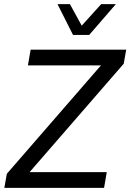

<svg xmlns="http://www.w3.org/2000/svg" viewBox="-20 -908 630 928"><path d="M1 0 13 -68 468 -592H115L128 -668H590L578 -600L123 -76H496L483 0ZM333 -739 258 -888H318L375 -784L469 -888H540L411 -739Z"/></svg>

Font: Celebes
Style: Italic
Weight: 400
Italic angle: -10°
Designer: Anugrah Pasau
Foundry: Lafontype
Version: Version 1.000; ttfautohint (v1.8.4)